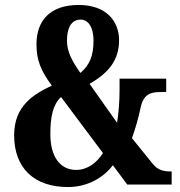

<svg xmlns="http://www.w3.org/2000/svg" viewBox="-20 -744 724 774"><path d="M254 10C335 10 399 -30 435 -78L493 0H672V-53H664C642 -53 616 -58 597 -82L512 -187C527 -229 539 -272 547 -311C560 -372 597 -373 633 -373H650V-427H462V-382C462 -337 458 -285 452 -249L341 -406C419 -451 460 -502 460 -582C460 -657 410 -724 297 -724C184 -724 127 -663 127 -565C127 -503 144 -459 189 -399C115 -364 37 -317 37 -199C37 -65 119 10 254 10ZM304 -450C271 -497 250 -535 250 -580C250 -634 269 -665 305 -665C337 -665 357 -632 357 -581C357 -520 342 -482 304 -450ZM287 -59C224 -59 183 -110 183 -203C183 -273 193 -322 226 -353L395 -127C372 -90 334 -59 287 -59Z"/></svg>

Font: Noto Serif Tamil ExtraCondensed ExtraBold
Style: Regular
Weight: 800
Width: 2
Designer: Indian Type Foundry, Tom Grace, and the Monotype Design Team
Foundry: Monotype Imaging Inc.
Version: Version 2.004